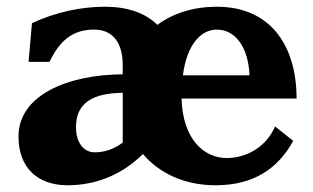

<svg xmlns="http://www.w3.org/2000/svg" viewBox="-20 -536 932 571"><path d="M292 -516C222 -516 145 -500 75 -467L65 -352H127C156 -411 192 -448 260 -448C313 -448 345 -412 345 -342V-315C181 -314 35 -253 35 -130C35 -37 92 15 181 15C270 15 347 -20 405 -78C454 -20 530 15 621 15C737 15 808 -37 852 -117L798 -160C771 -97 711 -66 654 -66C586 -66 523 -123 520 -243H862C862 -397 787 -516 625 -516C556 -516 495 -497 448 -462C412 -498 358 -516 292 -516ZM206 -158C206 -233 260 -259 345 -260V-112C320 -93 292 -83 262 -83C229 -83 206 -111 206 -158ZM524 -312C536 -406 579 -448 625 -448C682 -448 719 -392 722 -312Z"/></svg>

Font: LT Superior Serif ExtraBold
Style: Regular
Weight: 800
Designer: Daniel Lyons
Foundry: LyonsType
Version: Version 2.120;FEAKit 1.0